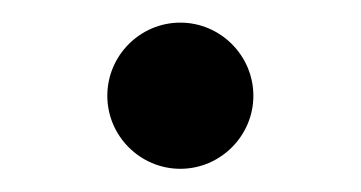

<svg xmlns="http://www.w3.org/2000/svg" viewBox="-20 -142 316 168"><path d="M137.8 5.7C172.9 5.7 201.7 -23.1 201.7 -58.2C201.7 -93.4 172.9 -122.2 137.8 -122.2C102.6 -122.2 73.9 -93.4 73.9 -58.2C73.9 -23.1 102.6 5.7 137.8 5.7Z"/></svg>

Font: Margiela Sans
Style: Regular
Weight: 400
Designer: Stefan Endress, Andreas Faust
Version: Version 1.100;FEAKit 1.0